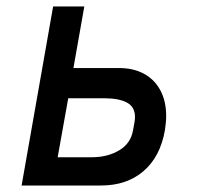

<svg xmlns="http://www.w3.org/2000/svg" viewBox="-20 -571 640 591"><path d="M143.5 -551H239.5L206 -361.5H347Q391.5 -361.5 424 -343.5Q456.5 -325.5 474 -292.2Q491.5 -259 491.5 -214Q491.5 -194.5 487.5 -169.5Q473 -88 421.5 -44Q370 0 291 0H46.5ZM389.5 -170 394 -195Q395.5 -203.5 395.5 -211Q395.5 -242 370.8 -255.2Q346 -268.5 302 -268.5H190L157.5 -87H263Q311 -87 346.8 -108.2Q382.5 -129.5 389.5 -170Z"/></svg>

Font: JuliaMono SemiBold
Style: Italic
Weight: 600
Italic angle: -9°
Monospace: yes
Designer: cormullion
Foundry: corm
Version: Version 0.056; ttfautohint (v1.8.4)